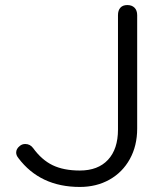

<svg xmlns="http://www.w3.org/2000/svg" viewBox="-20 -730 638 760"><path d="M53 -104Q44 -115 44 -126Q44 -141 58 -152Q67 -160 80 -160Q99 -160 111 -144Q145 -97 188.5 -76Q232 -55 296 -55Q368 -55 407.5 -97.5Q447 -140 447 -217V-670Q447 -689 456.5 -699.5Q466 -710 484 -710Q502 -710 512.5 -699.5Q523 -689 523 -670V-221Q523 -153 494 -100.5Q465 -48 413.5 -19Q362 10 296 10Q139 10 53 -104Z"/></svg>

Font: Kodchasan
Style: Regular
Weight: 400
Version: Version 1.000; ttfautohint (v1.6)